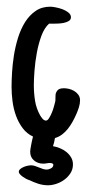

<svg xmlns="http://www.w3.org/2000/svg" viewBox="-20 -406 257 568"><path d="M195.8 80.6Q195.8 94.7 188.7 106Q181.6 117.2 170.9 125.2Q160.2 133.3 147 137.7Q133.8 142.1 122.1 142.1Q107.4 142.1 93 137.5Q78.6 132.8 64.9 126V126.5Q62 125.5 56.9 122.8Q51.8 120.1 47.1 116.7Q42.5 113.3 39.1 109.6Q35.6 106 35.6 102.1Q35.6 97.7 40 94Q44.4 90.3 50.3 87.9Q56.2 85.4 62 84.2Q67.9 83 70.8 83Q77.6 83 83.5 85Q89.4 86.9 95.2 89.4Q101.1 91.8 106.9 93.8Q112.8 95.7 118.2 95.7Q124 95.7 130.9 92Q137.7 88.4 137.7 81.5Q137.7 78.6 134.5 77.4Q131.3 76.2 127.9 76.2Q125.5 76.2 123 76.4Q120.6 76.7 118.2 77.1Q115.7 77.6 113 77.9Q110.4 78.1 107.4 78.1Q91.8 78.1 80.6 68.6Q69.3 59.1 69.3 43Q69.3 38.1 71.8 24.7Q74.2 11.2 77.6 -2Q59.1 -10.7 46.9 -27.1Q34.7 -43.5 27.3 -63.7Q20 -84 17.1 -106.2Q14.2 -128.4 14.2 -148.4Q14.2 -166.5 15.6 -191.2Q17.1 -215.8 21.2 -242.2Q25.4 -268.6 33.4 -294.4Q41.5 -320.3 54.2 -340.6Q66.9 -360.8 85.2 -373.5Q103.5 -386.2 128.9 -386.2Q134.3 -386.2 144.5 -384.3Q154.8 -382.3 164.8 -378.7Q174.8 -375 182.4 -368.9Q189.9 -362.8 189.9 -355Q189.9 -347.7 183.3 -343.8Q176.8 -339.8 167.7 -338.1Q158.7 -336.4 149.2 -336.2Q139.6 -335.9 133.8 -335.9H125Q111.3 -323.7 102.5 -300Q93.8 -276.4 88.9 -249.5Q84 -222.7 82 -196.5Q80.1 -170.4 80.1 -153.8Q80.1 -130.4 83.7 -107.7Q87.4 -85 98.6 -64.9Q101.1 -60.5 105.7 -54.9Q110.4 -49.3 116.2 -49.3Q120.6 -49.3 125.2 -56.6Q129.9 -64 133.8 -73.7Q137.7 -83.5 140.1 -92.8Q142.6 -102.1 143.6 -106.4Q144 -108.4 144 -110.8Q144 -113.3 144 -115.7Q144 -120.1 144.3 -124.3Q144.5 -128.4 145.5 -130.9Q148.9 -139.2 154.5 -142.1Q160.2 -145 168.5 -145Q175.8 -145 184.1 -143.1Q192.4 -141.1 199.7 -136.7Q207 -132.3 211.9 -125.5Q216.8 -118.7 216.8 -109.4Q216.8 -99.1 213.4 -88.4Q210 -77.6 205.6 -67.9Q200.7 -56.6 194.6 -45.7Q188.5 -34.7 180.9 -25.1Q173.3 -15.6 163.8 -8.3Q154.3 -1 142.6 2.4Q141.6 9.3 139.9 15.9Q138.2 22.5 136.7 26.4Q147.5 28.3 158 32.7Q168.5 37.1 176.8 43.9Q185.1 50.8 190.4 59.8Q195.8 68.8 195.8 80.6Z"/></svg>

Font: Just Another Hand
Style: Regular
Weight: 400
Designer: Astigmatic (AOETI)
Foundry: Astigmatic (AOETI)
Version: Version 1.000